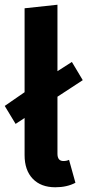

<svg xmlns="http://www.w3.org/2000/svg" viewBox="-24 -776 370 812"><path d="M268 -100 295 -3Q259 16 210 16Q149 16 114.5 -20Q80 -56 80 -120V-277L42 -252L-4 -328L80 -386V-741L219 -756V-475L280 -514L326 -437L219 -367V-126Q219 -95 244 -95Q258 -95 268 -100Z"/></svg>

Font: Fira Sans Condensed SemiBold
Style: Regular
Weight: 600
Width: 3
Designer: bBox Type GmbH & Carrois Corporate GbR & Edenspiekermann AG
Foundry: bBox Type GmbH & Carrois Corporate GbR & Edenspiekermann AG
Version: Version 4.301